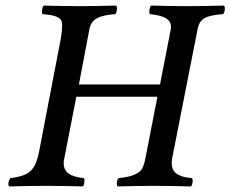

<svg xmlns="http://www.w3.org/2000/svg" viewBox="-20 -667 827 689"><path d="M253.9 -319.8 209 -89.8Q206.1 -58.6 225.3 -44.9Q244.6 -31.2 280.8 -27.8Q284.2 -23.9 282.7 -12.5Q281.2 -1 276.9 2Q200.7 0 154.8 0H138.2Q96.2 0 12.2 2Q8.8 -3.4 10.5 -12.5Q12.2 -21.5 17.1 -27.8Q68.4 -33.7 89.4 -53Q110.4 -72.3 120.1 -122.1L196.8 -521Q203.1 -554.7 203.1 -578.1Q203.1 -596.7 187 -605.2Q170.9 -613.8 131.8 -616.2Q129.4 -624 131.3 -634Q133.3 -644 136.2 -647Q204.6 -645 259.8 -645H279.8Q318.8 -645 397 -647Q400.9 -641.1 399.4 -630.4Q397.9 -619.6 393.1 -616.2Q349.1 -613.3 327.4 -601.3Q305.7 -589.4 300.8 -562L263.2 -363.8H554.2L592.8 -562Q597.2 -585.9 578.9 -599.1Q560.5 -612.3 518.1 -616.2Q514.6 -620.1 516.4 -631.6Q518.1 -643.1 522 -647Q598.1 -645 645 -645H662.1Q702.1 -645 784.2 -647Q788.1 -641.1 786.4 -630.4Q784.7 -619.6 779.8 -616.2Q733.9 -613.3 713.9 -601.8Q693.8 -590.3 689 -562L598.1 -100.1Q591.3 -63.5 609.6 -47.1Q627.9 -30.8 668.9 -27.8Q672.4 -23.9 670.9 -12.5Q669.4 -1 665 2Q585 0 537.1 0H520Q480 0 401.9 2Q398.4 -3.9 399.9 -14.4Q401.4 -24.9 405.8 -27.8Q443.8 -31.7 463.4 -40.5Q482.9 -49.3 490 -62Q497.1 -74.7 502 -100.1L544.9 -319.8Z"/></svg>

Font: Common Serif Medium
Style: Italic
Weight: 500
Italic angle: -12°
Designer: Philipp H. Poll, Khaled Hosny
Foundry: Stefan Peev, Context Ltd.
Version: Version 1.026